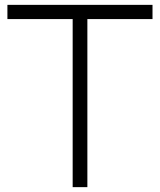

<svg xmlns="http://www.w3.org/2000/svg" viewBox="-20 -770 658 790"><path d="M607.5 -691.5H339.5V0H279V-691.5H10.5V-750H607.5Z"/></svg>

Font: Russisch Sans Light
Style: Regular
Weight: 300
Designer: Michael Sharanda (font) & Cristiano Sobral (main changes)
Foundry: Michael Sharanda
Version: Version 2.00;September 8, 2020;FontCreator 13.0.0.2681 64-bi